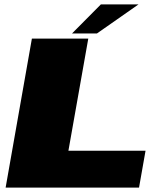

<svg xmlns="http://www.w3.org/2000/svg" viewBox="-20 -850 758 870"><path d="M5.5 0H610L639.5 -167H290L380 -675H124.5ZM306.5 -698.5H419.5L607.5 -830H437Z"/></svg>

Font: Anybody Expanded Black
Style: Italic
Weight: 900
Width: 7
Italic angle: -10°
Version: Version 1.113;gftools[0.9.25]